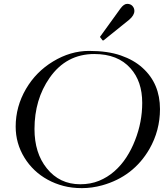

<svg xmlns="http://www.w3.org/2000/svg" viewBox="-20 -972 847 992"><path d="M508.3 -14.6Q455.6 0 403.3 0Q351.1 0 307.6 -11.5Q264.2 -22.9 226.6 -43.5Q189 -64 158.4 -93Q127.9 -122.1 106.4 -157.2Q61 -231 61 -317.9Q61 -421.4 114.3 -512.7Q166 -601.1 253.9 -654.3Q343.8 -709 440.2 -709Q536.6 -709 604.2 -685.5Q671.9 -662.1 716.8 -621.1Q806.6 -540 806.6 -408.2Q806.6 -297.9 752 -202.1Q669.4 -59.6 508.3 -14.6ZM394.5 -20Q447.8 -20 491.5 -37.8Q535.2 -55.7 570.6 -86.7Q606 -117.7 632.8 -158.9Q659.7 -200.2 677.7 -247.1Q714.8 -340.8 714.8 -440.4Q714.8 -551.8 654.3 -619.1Q588.9 -692.9 467.3 -692.9Q322.3 -692.9 236.3 -569.8Q158.2 -458 158.2 -305.2Q158.2 -181.2 221.7 -102.5Q287.6 -20 394.5 -20ZM498.5 -778.3Q496.6 -780.3 496.6 -781.2Q496.6 -782.2 498.5 -784.2L602.5 -928.2Q620.1 -952.1 637.2 -952.1Q654.3 -952.1 664.3 -941.2Q674.3 -930.2 674.3 -915.5Q674.3 -893.1 647.5 -870.1L516.1 -764.2Q513.7 -762.7 512.2 -762.7Q510.7 -762.7 509.3 -764.2Z"/></svg>

Font: Cardo-Italic
Style: Italic
Weight: 400
Italic angle: -12°
Designer: David J. Perry
Foundry: David J. Perry
Version: Version 0.991